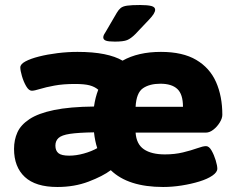

<svg xmlns="http://www.w3.org/2000/svg" viewBox="-20 -738 940 766"><path d="M209 8Q122 8 79 -32Q36 -72 36 -144Q36 -180 49.5 -210Q63 -240 98 -263Q133 -286 195.5 -299Q258 -312 355 -313Q360 -349 372 -380Q358 -392 337.5 -397.5Q317 -403 279 -403Q232 -403 197 -396.5Q162 -390 139.5 -383Q117 -376 107 -376Q95 -376 84.5 -394Q74 -412 67.5 -434.5Q61 -457 61 -469Q61 -482 81.5 -493Q102 -504 135.5 -512.5Q169 -521 209.5 -526Q250 -531 289 -531Q351 -531 395.5 -522Q440 -513 469 -496Q531 -531 622 -531Q709 -531 763 -499Q817 -467 842 -410.5Q867 -354 867 -280Q867 -266 856.5 -249Q846 -232 831 -220.5Q816 -209 802 -209H521Q524 -163 554 -142.5Q584 -122 638 -122Q677 -122 710 -130Q743 -138 766.5 -146.5Q790 -155 802 -155Q814 -155 824 -137.5Q834 -120 840.5 -98.5Q847 -77 847 -65Q847 -51 827.5 -37.5Q808 -24 775.5 -14Q743 -4 705 2Q667 8 631 8Q491 8 422 -59Q390 -35 333.5 -13.5Q277 8 209 8ZM521 -312H710Q710 -362 687.5 -383Q665 -404 620 -404Q577 -404 550.5 -386Q524 -368 521 -312ZM256 -117Q284 -117 314.5 -125.5Q345 -134 368 -147Q359 -174 355 -210Q292 -209 259 -204Q226 -199 213.5 -187.5Q201 -176 201 -157Q201 -137 213 -127Q225 -117 256 -117ZM438 -572Q412 -572 402 -576Q392 -580 392 -589Q392 -594 395 -600Q398 -606 404 -615L446 -687Q453 -699 461.5 -706Q470 -713 487.5 -715.5Q505 -718 539 -718Q569 -718 584 -714Q599 -710 599 -699Q599 -685 575 -660L520 -602Q502 -584 487 -578Q472 -572 438 -572Z"/></svg>

Font: Asap Semi Expanded ExtraBold
Style: Regular
Weight: 800
Width: 6
Designer: Pablo Cosgaya
Foundry: Omnibus-Type
Version: Version 3.001; ttfautohint (v1.8.4.7-5d5b)